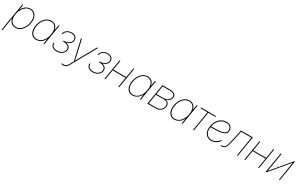

<svg xmlns="http://www.w3.org/2000/svg" viewBox="278 -2358 6797 4380"><g transform="rotate(30 3676.0 -168.0)"><path d="M7.8 204.1 130.9 -535.6H153.3L129.9 -396H131.8Q151.4 -440.4 184.3 -473.6Q217.3 -506.8 258.8 -525.1Q300.3 -543.5 344.7 -543.5Q399.9 -543.5 439.7 -516.8Q479.5 -490.2 500.7 -442.6Q522 -395 522 -332.5Q522 -271.5 503.4 -210.7Q484.9 -149.9 450.2 -99.9Q415.5 -49.8 366.5 -19.8Q317.4 10.3 256.3 10.3Q210.4 10.3 175 -8.1Q139.6 -26.4 117.7 -59.8Q95.7 -93.3 89.4 -136.7H86.9L30.3 204.1ZM256.8 -12.2Q312.5 -12.2 357.2 -40.3Q401.9 -68.4 433.8 -115.2Q465.8 -162.1 482.7 -218.8Q499.5 -275.4 499.5 -332Q499.5 -417.5 458.3 -469.2Q417 -521 344.2 -521Q288.1 -521 243.4 -492.7Q198.7 -464.4 167.2 -417.5Q135.7 -370.6 119.1 -313.7Q102.5 -256.8 102.5 -200.2Q102.5 -115.7 142.8 -64Q183.1 -12.2 256.8 -12.2Z M802.7 10.3Q738.3 10.3 695.6 -25.4Q652.8 -61 636.2 -123.8Q619.6 -186.5 632.8 -267.1Q646 -347.2 683.6 -409.7Q721.2 -472.2 775.9 -507.8Q830.6 -543.5 894.5 -543.5Q939.9 -543.5 975.1 -525.1Q1010.3 -506.8 1032.2 -473.6Q1054.2 -440.4 1059.6 -396H1061.5L1085 -535.6H1107.4L1018.6 0H996.1L1018.6 -136.7H1016.6Q996.1 -93.3 963.1 -60.1Q930.2 -26.9 889.2 -8.3Q848.1 10.3 802.7 10.3ZM805.7 -12.2Q864.3 -12.2 912.8 -44.9Q961.4 -77.6 994.6 -135.3Q1027.8 -192.9 1040 -267.1Q1052.7 -340.8 1038.8 -398.4Q1024.9 -456.1 987.8 -488.5Q950.7 -521 892.1 -521Q834.5 -521 785.2 -488.5Q735.8 -456.1 701.7 -398.4Q667.5 -340.8 655.3 -267.1Q643.1 -192.9 657.5 -135.3Q671.9 -77.6 709.7 -44.9Q747.6 -12.2 805.7 -12.2Z M1341.3 7.3Q1289.6 7.3 1251.5 -11.2Q1213.4 -29.8 1195.1 -62.3Q1176.8 -94.7 1183.1 -136.7H1205.6Q1196.8 -82.5 1235.8 -48.8Q1274.9 -15.1 1343.8 -15.1Q1391.6 -15.1 1429.9 -31.7Q1468.3 -48.3 1492.9 -76.9Q1517.6 -105.5 1522.9 -140.1Q1532.7 -197.3 1488.5 -231.2Q1444.3 -265.1 1365.2 -265.1H1354.5L1357.9 -287.6H1368.2Q1438.5 -287.6 1489.5 -319.6Q1540.5 -351.6 1549.8 -405.3Q1558.1 -456.1 1524.4 -488.5Q1490.7 -521 1427.2 -521Q1363.8 -521 1318.4 -487.8Q1272.9 -454.6 1263.7 -400.4H1240.7Q1248 -442.9 1274.4 -475.1Q1300.8 -507.3 1341.3 -525.4Q1381.8 -543.5 1430.2 -543.5Q1478 -543.5 1512.2 -525.4Q1546.4 -507.3 1562.5 -476.1Q1578.6 -444.8 1571.8 -404.8Q1564.5 -358.9 1528.1 -324.7Q1491.7 -290.5 1437 -278.3L1436 -276.4Q1494.6 -264.6 1524.4 -227.5Q1554.2 -190.4 1545.4 -139.2Q1538.6 -98.1 1510.5 -64.7Q1482.4 -31.2 1438.7 -12Q1395 7.3 1341.3 7.3Z M1577.6 197.8 1586.9 177.2 1604 178.2Q1633.8 187.5 1658.4 181.9Q1683.1 176.3 1705.1 154.8Q1727.1 133.3 1748 95.2L1797.9 5.9L1674.8 -535.6H1697.8L1781.7 -164.1Q1790.5 -125.5 1798.3 -87.2Q1806.2 -48.8 1813.5 -10.3H1807.1Q1828.1 -48.8 1848.9 -87.2Q1869.6 -125.5 1891.1 -164.1L2098.1 -535.6H2123.5L1767.6 103.5Q1747.6 139.6 1726.8 162.4Q1706.1 185.1 1682.6 195.8Q1659.2 206.5 1630.9 206.5Q1617.2 206.5 1604.7 204.3Q1592.3 202.1 1577.6 197.8Z M2289.6 7.3Q2237.8 7.3 2199.7 -11.2Q2161.6 -29.8 2143.3 -62.3Q2125 -94.7 2131.3 -136.7H2153.8Q2145 -82.5 2184.1 -48.8Q2223.1 -15.1 2292 -15.1Q2339.8 -15.1 2378.2 -31.7Q2416.5 -48.3 2441.2 -76.9Q2465.8 -105.5 2471.2 -140.1Q2481 -197.3 2436.8 -231.2Q2392.6 -265.1 2313.5 -265.1H2302.7L2306.2 -287.6H2316.4Q2386.7 -287.6 2437.7 -319.6Q2488.8 -351.6 2498 -405.3Q2506.3 -456.1 2472.7 -488.5Q2439 -521 2375.5 -521Q2312 -521 2266.6 -487.8Q2221.2 -454.6 2211.9 -400.4H2189Q2196.3 -442.9 2222.7 -475.1Q2249 -507.3 2289.6 -525.4Q2330.1 -543.5 2378.4 -543.5Q2426.3 -543.5 2460.4 -525.4Q2494.6 -507.3 2510.7 -476.1Q2526.9 -444.8 2520 -404.8Q2512.7 -358.9 2476.3 -324.7Q2439.9 -290.5 2385.3 -278.3L2384.3 -276.4Q2442.9 -264.6 2472.7 -227.5Q2502.4 -190.4 2493.7 -139.2Q2486.8 -98.1 2458.7 -64.7Q2430.7 -31.2 2387 -12Q2343.3 7.3 2289.6 7.3Z M3022.9 -283.2 3019 -260.7H2658.7L2662.6 -283.2ZM2711.9 -535.6 2623 0H2600.6L2689.5 -535.6ZM3076.2 -535.6 2987.3 0H2964.8L3053.7 -535.6Z M3341.3 10.3Q3276.9 10.3 3234.1 -25.4Q3191.4 -61 3174.8 -123.8Q3158.2 -186.5 3171.4 -267.1Q3184.6 -347.2 3222.2 -409.7Q3259.8 -472.2 3314.5 -507.8Q3369.1 -543.5 3433.1 -543.5Q3478.5 -543.5 3513.7 -525.1Q3548.8 -506.8 3570.8 -473.6Q3592.8 -440.4 3598.1 -396H3600.1L3623.5 -535.6H3646L3557.1 0H3534.7L3557.1 -136.7H3555.2Q3534.7 -93.3 3501.7 -60.1Q3468.8 -26.9 3427.7 -8.3Q3386.7 10.3 3341.3 10.3ZM3344.2 -12.2Q3402.8 -12.2 3451.4 -44.9Q3500 -77.6 3533.2 -135.3Q3566.4 -192.9 3578.6 -267.1Q3591.3 -340.8 3577.4 -398.4Q3563.5 -456.1 3526.4 -488.5Q3489.3 -521 3430.7 -521Q3373 -521 3323.7 -488.5Q3274.4 -456.1 3240.2 -398.4Q3206.1 -340.8 3193.8 -267.1Q3181.6 -192.9 3196 -135.3Q3210.4 -77.6 3248.3 -44.9Q3286.1 -12.2 3344.2 -12.2Z M3730 0 3818.8 -535.6H4018.1Q4102.5 -535.6 4144.3 -502.9Q4186 -470.2 4176.3 -409.7Q4168.5 -362.8 4136.2 -330.1Q4104 -297.4 4056.2 -285.2Q4088.9 -277.8 4110.1 -259Q4131.3 -240.2 4139.9 -212.2Q4148.4 -184.1 4142.6 -148.4Q4135.3 -105 4108.9 -71.3Q4082.5 -37.6 4043 -18.8Q4003.4 0 3955.1 0ZM3756.3 -22.5H3958.5Q4021.5 -22.5 4066.2 -57.9Q4110.8 -93.3 4120.6 -151.4Q4128.9 -203.6 4100.8 -237.3Q4072.8 -271 4021.5 -271H3797.9ZM3801.3 -293.5H3987.8Q4053.2 -293.5 4098.9 -325Q4144.5 -356.4 4153.8 -410.6Q4162.1 -461.4 4125.7 -487.3Q4089.4 -513.2 4014.6 -513.2H3837.4Z M4442.4 10.3Q4377.9 10.3 4335.2 -25.4Q4292.5 -61 4275.9 -123.8Q4259.3 -186.5 4272.5 -267.1Q4285.6 -347.2 4323.2 -409.7Q4360.8 -472.2 4415.5 -507.8Q4470.2 -543.5 4534.2 -543.5Q4579.6 -543.5 4614.7 -525.1Q4649.9 -506.8 4671.9 -473.6Q4693.8 -440.4 4699.2 -396H4701.2L4724.6 -535.6H4747.1L4658.2 0H4635.7L4658.2 -136.7H4656.2Q4635.7 -93.3 4602.8 -60.1Q4569.8 -26.9 4528.8 -8.3Q4487.8 10.3 4442.4 10.3ZM4445.3 -12.2Q4503.9 -12.2 4552.5 -44.9Q4601.1 -77.6 4634.3 -135.3Q4667.5 -192.9 4679.7 -267.1Q4692.4 -340.8 4678.5 -398.4Q4664.6 -456.1 4627.4 -488.5Q4590.3 -521 4531.7 -521Q4474.1 -521 4424.8 -488.5Q4375.5 -456.1 4341.3 -398.4Q4307.1 -340.8 4294.9 -267.1Q4282.7 -192.9 4297.1 -135.3Q4311.5 -77.6 4349.4 -44.9Q4387.2 -12.2 4445.3 -12.2Z M4933.1 0 5018.1 -513.2H4833L4836.9 -535.6H5229.5L5225.6 -513.2H5040.5L4955.6 0Z M5411.1 7.8Q5354.5 7.8 5311.3 -18.3Q5268.1 -44.4 5244.1 -91.1Q5220.2 -137.7 5220.2 -199.7Q5220.2 -271.5 5241.2 -334Q5262.2 -396.5 5300.8 -443.6Q5339.4 -490.7 5392.3 -517.1Q5445.3 -543.5 5508.8 -543.5Q5559.6 -543.5 5594.2 -526.4Q5628.9 -509.3 5646.5 -478.3Q5664.1 -447.3 5664.1 -406.2Q5664.1 -351.6 5633.8 -320.6Q5603.5 -289.6 5547.1 -275.1Q5490.7 -260.7 5412.4 -257.1Q5334 -253.4 5238.3 -253.4V-275.9Q5329.6 -275.9 5403.8 -278.8Q5478 -281.7 5531.2 -293.5Q5584.5 -305.2 5613 -331.8Q5641.6 -358.4 5641.6 -405.3Q5641.6 -459 5608.2 -490Q5574.7 -521 5508.8 -521Q5450.2 -521 5401.4 -496.3Q5352.5 -471.7 5317.1 -427.7Q5281.7 -383.8 5262.2 -325.4Q5242.7 -267.1 5242.7 -199.7Q5242.7 -143.6 5263.7 -102.1Q5284.7 -60.5 5322.5 -37.6Q5360.4 -14.6 5411.1 -14.6Q5471.7 -14.6 5524.2 -45.4Q5576.7 -76.2 5608.4 -124.5L5627.9 -115.2Q5594.2 -61.5 5536.1 -26.9Q5478 7.8 5411.1 7.8Z M5662.1 0 5666 -22.5H5677.7Q5713.9 -22.5 5736.1 -34.2Q5758.3 -45.9 5773.2 -73.2Q5788.1 -100.6 5800.5 -147Q5813 -193.4 5828.6 -262.7L5889.2 -535.6H6201.7L6113.3 0H6090.8L6175.3 -513.2H5906.2L5851.1 -261.7Q5830.6 -170.4 5812.5 -112.5Q5794.4 -54.7 5763.7 -27.3Q5732.9 0 5673.8 0Z M6708.5 -283.2 6704.6 -260.7H6344.2L6348.1 -283.2ZM6397.5 -535.6 6308.6 0H6286.1L6375 -535.6ZM6761.7 -535.6 6672.9 0H6650.4L6739.3 -535.6Z M7220.7 0H7198.2L7279.3 -490.2H7277.3L6866.2 0H6845.7L6934.6 -535.6H6957L6876 -44.9H6877.9L7289.6 -535.6H7309.6Z"/></g></svg>

Font: Inter 20pt Thin
Style: Italic
Weight: 250
Italic angle: -9.3988°
Version: Version 4.001;git-66647c0bb